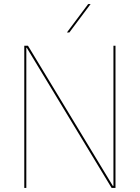

<svg xmlns="http://www.w3.org/2000/svg" viewBox="-20 -921 686 941"><path d="M99 -697H117L533 -10H536V-697H546V0H527L111 -687H109V0H99ZM412 -901H424L320 -762H308Z"/></svg>

Font: HK Grotesk Thin
Style: Regular
Weight: 100
Designer: Alfredo Marco Pradil
Foundry: Hanken Design Co.
Version: Version 3.001